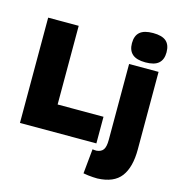

<svg xmlns="http://www.w3.org/2000/svg" viewBox="-139 -898 1140 1233"><g transform="rotate(15 431.5 -281.5)"><path d="M49 0V-700H252V-177H557V0ZM824 -547V-31Q824 87 777 149.5Q730 212 621 216Q608 216 592 215Q576 214 559 212Q542 210 527 207L543 43Q551 44 557.5 44.5Q564 45 570 45Q601 42 614.5 22.5Q628 3 628 -42V-547ZM726 -584Q667 -584 639 -608.5Q611 -633 611 -681Q611 -731 639 -755Q667 -779 726 -779Q786 -779 813.5 -755Q841 -731 841 -681Q841 -633 813.5 -608.5Q786 -584 726 -584Z"/></g></svg>

Font: Georama ExtraCondensed Thin ExtraBold
Style: Regular
Weight: 800
Version: Version 1.001